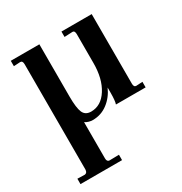

<svg xmlns="http://www.w3.org/2000/svg" viewBox="-157 -540 851 896"><g transform="rotate(-30 269.0 -91.5)"><path d="M20 239V210L60 211Q73 209 74 192V-376Q74 -395 61 -395L26 -393V-422H180V-141Q180 -79 191 -54Q202 -29 233 -29Q287 -29 321 -82.5Q355 -136 355 -220V-375Q355 -395 343 -395L299 -393V-422H462V-47Q462 -28 475 -28L509 -30V0H349Q355 -16 355 -61V-88Q336 -45 300.5 -18Q265 9 220 9Q198 9 179 -3V192Q179 210 192 211L244 210V239Z"/></g></svg>

Font: UnnaMedium
Style: Regular
Weight: 500
Designer: Jorge de Buen Unna
Foundry: Omnibus-Type
Version: Version 2.008;hotconv 1.0.109;makeotfexe 2.5.65596